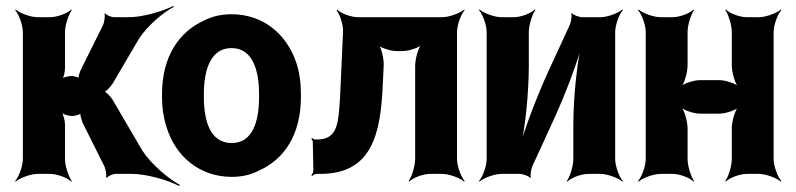

<svg xmlns="http://www.w3.org/2000/svg" viewBox="-20 -586 2682 647"><path d="M259 -171 332 -25C336 -16 340 5 337 11L341 13C344 7 361 0 369 0H425C473 0 547 21 584 41L586 37C550 18 490 -32 460 -78L360 -249C354 -259 336 -279 328 -279V-275C336 -275 354 -295 360 -305L448 -455C475 -498 531 -545 566 -563L564 -566C529 -548 460 -528 415 -528H364C356 -528 338 -535 335 -541L332 -539C335 -533 331 -511 328 -503L253 -352C249 -344 242 -324 245 -318L249 -320C246 -326 228 -330 221 -330C211 -330 191 -325 185 -319L188 -316C194 -322 199 -343 199 -355V-478C199 -502 212 -539 222 -552L220 -554C209 -542 173 -528 149 -528H107C83 -528 46 -542 33 -554L31 -552C43 -539 57 -502 57 -478V-50C57 -26 43 11 31 24L33 26C46 14 83 0 107 0H149C173 0 209 14 220 26L222 24C212 11 199 -26 199 -50V-167C199 -180 193 -203 186 -210L184 -208C191 -201 212 -195 223 -195C231 -195 252 -200 255 -206L251 -208C248 -202 256 -179 259 -171Z M526 -269V-259C526 -220 532 -185 543 -152C574 -58 653 10 761 10C795 10 826 3 852 -11C939 -49 994 -134 994 -259V-269C994 -308 989 -343 978 -376C946 -470 868 -538 760 -538C726 -538 696 -531 670 -518C582 -479 526 -394 526 -269ZM853 -269V-259C853 -176 831 -104 761 -104C690 -104 667 -175 667 -259V-269C667 -351 690 -424 760 -424C830 -424 853 -352 853 -269Z M1470 -528H1186C1164 -528 1128 -541 1117 -553L1114 -551C1125 -539 1137 -502 1136 -480L1128 -303C1127 -269 1125 -240 1123 -217C1118 -159 1109 -116 1049 -116H1042C1038 -116 1033 -119 1032 -121L1029 -118C1031 -116 1034 -112 1034 -109L1036 -11C1036 -6 1032 1 1029 4L1032 7C1035 4 1042 0 1048 0H1059C1233 0 1263 -133 1270 -303L1273 -366C1274 -388 1265 -427 1254 -439L1251 -436C1262 -425 1296 -414 1315 -414H1337C1357 -414 1393 -425 1405 -438L1403 -440C1390 -428 1379 -388 1379 -364V-50C1379 -26 1367 11 1357 24L1359 26C1370 14 1405 0 1429 0H1470C1494 0 1531 14 1544 26L1546 24C1534 11 1520 -26 1520 -50V-478C1520 -502 1534 -539 1546 -552L1544 -554C1531 -542 1494 -528 1470 -528Z M1900 -502 1828 -346C1789 -261 1745 -146 1727 -75L1731 -74C1749 -145 1762 -269 1762 -366V-478C1762 -502 1774 -539 1784 -552L1782 -554C1771 -542 1736 -528 1712 -528H1670C1646 -528 1609 -542 1596 -554L1594 -552C1606 -539 1620 -502 1620 -478V-50C1620 -26 1606 11 1594 24L1596 26C1609 14 1646 0 1670 0H1732C1742 0 1764 8 1767 14L1769 12C1766 6 1770 -17 1774 -26L1846 -183C1885 -268 1929 -383 1946 -453L1943 -454C1925 -384 1912 -260 1912 -163V-50C1912 -26 1900 11 1890 24L1892 26C1903 14 1938 0 1962 0H2003C2027 0 2064 14 2077 26L2079 24C2067 11 2053 -26 2053 -50V-478C2053 -502 2067 -539 2079 -552L2077 -554C2064 -542 2027 -528 2003 -528H1942C1932 -528 1910 -536 1907 -542L1905 -540C1908 -533 1904 -511 1900 -502Z M2587 -50V-478C2587 -502 2601 -539 2613 -552L2611 -554C2598 -542 2561 -528 2537 -528H2496C2472 -528 2437 -542 2426 -554L2424 -552C2434 -539 2446 -502 2446 -478V-366C2446 -342 2457 -302 2470 -290L2472 -292C2460 -305 2424 -316 2404 -316H2339C2319 -316 2283 -305 2271 -292L2273 -290C2286 -302 2297 -342 2297 -366V-478C2297 -502 2309 -539 2319 -552L2317 -554C2306 -542 2271 -528 2247 -528H2206C2182 -528 2145 -542 2132 -554L2130 -552C2142 -539 2156 -502 2156 -478V-50C2156 -26 2142 11 2130 24L2132 26C2145 14 2182 0 2206 0H2247C2271 0 2306 14 2317 26L2319 24C2309 11 2297 -26 2297 -50V-153C2297 -177 2286 -217 2273 -229L2271 -227C2283 -214 2319 -203 2339 -203H2404C2424 -203 2460 -214 2472 -227L2470 -229C2457 -217 2446 -177 2446 -153V-50C2446 -26 2434 11 2424 24L2426 26C2437 14 2472 0 2496 0H2537C2561 0 2598 14 2611 26L2613 24C2601 11 2587 -26 2587 -50Z"/></svg>

Font: Asimov
Style: EdgeNar
Weight: 500
Designer: Google
Version: Version 2.000980: 2014